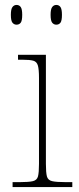

<svg xmlns="http://www.w3.org/2000/svg" viewBox="-20 -758 320 778"><path d="M31 0V-20H61Q97 -20 113.5 -24Q130 -28 134 -43.5Q138 -59 138 -94V-442Q138 -477 133.5 -492.5Q129 -508 115 -512Q101 -516 71 -516H53V-536H166V-94Q166 -59 170 -43.5Q174 -28 191 -24Q208 -20 245 -20H273V0ZM208 -658Q198 -658 191.5 -666Q185 -674 185 -698Q185 -721 191.5 -729.5Q198 -738 208 -738Q219 -738 225 -729.5Q231 -721 231 -698Q231 -674 225 -666Q219 -658 208 -658ZM47 -658Q37 -658 30.5 -666Q24 -674 24 -698Q24 -721 30.5 -729.5Q37 -738 47 -738Q58 -738 64 -729.5Q70 -721 70 -698Q70 -674 64 -666Q58 -658 47 -658Z"/></svg>

Font: Noto Serif Kannada Thin
Style: Regular
Weight: 250
Version: Version 2.003